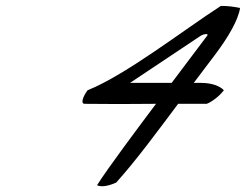

<svg xmlns="http://www.w3.org/2000/svg" viewBox="-20 -609 834 651"><path d="M277 -303C262 -283 252 -257 267 -257C319 -256 441 -256 509 -257C446 -173 347 -41 309 19C325 27 352 20 374 10C441 -64 518 -169 584 -257H681C699 -264 724 -283 739 -303C726 -317 699 -328 661 -328H637L708 -422C755 -484 788 -542 794 -582C775 -586 754 -589 729 -589C602 -507 407 -355 277 -303ZM421 -328 661 -488C673 -495 691 -496 681 -486L562 -328Z"/></svg>

Font: Snowfall
Style: SuperObl
Weight: 400
Designer: Jasper
Foundry: Cannot Into Space Fonts
Version: Version 0.9